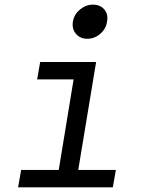

<svg xmlns="http://www.w3.org/2000/svg" viewBox="-20 -807 640 827"><path d="M58 0 71 -75H233L297 -465H140L153 -540H394L317 -75H479L466 0ZM380 -787Q412 -787 429.5 -766Q447 -745 441 -714Q437 -683 412 -661.5Q387 -640 356 -640Q325 -640 307 -661.5Q289 -683 294 -714Q299 -745 324.5 -766Q350 -787 380 -787Z"/></svg>

Font: CommitMono
Style: Italic
Weight: 400
Monospace: yes
Designer: Eigil Nikolajsen
Foundry: Eigil Nikolajsen
Version: Version 1.143